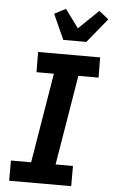

<svg xmlns="http://www.w3.org/2000/svg" viewBox="-64 -1037 634 1079"><g transform="rotate(5 253.0 -497.5)"><path d="M30 0V-114H144L228 -621H130L129 -735H479L480 -621H366L282 -114H380V0ZM264 -815 200 -957 264 -990 340 -887 452 -995 506 -952 394 -815Z"/></g></svg>

Font: Iosevka Heavy
Style: Italic
Weight: 900
Italic angle: -9°
Monospace: yes
Designer: Belleve Invis
Foundry: Belleve Invis
Version: Version 32.5.0; ttfautohint (v1.8.4)